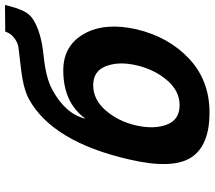

<svg xmlns="http://www.w3.org/2000/svg" viewBox="-64 -752 840 751"><g transform="rotate(-90 355.5 -377.0)"><path d="M455 -549Q552 -549 598 -468Q644 -387 616 -263Q586 -136 500 -56Q415 23 290 23Q162 23 115 -48Q67 -121 107 -292Q176 -592 344 -684Q372 -699 419 -708Q440 -712 483.5 -717Q527 -722 543 -724Q561 -726 577.5 -737.5Q594 -749 602 -764L607 -776L711 -777Q701 -734 688.5 -707Q676 -680 653 -666Q603 -635 513 -626Q425 -617 380 -592Q285 -541 266 -462Q329 -549 455 -549ZM240 -265Q224 -194 243 -144Q262 -94 319 -94Q375 -94 417 -143.5Q459 -193 475 -262Q491 -331 472 -381.5Q453 -432 397 -432Q341 -432 298.5 -383Q256 -334 240 -265Z"/></g></svg>

Font: Miedinger
Style: Bold-Italic
Weight: 700
Italic angle: -13°
Version: Version 001.000